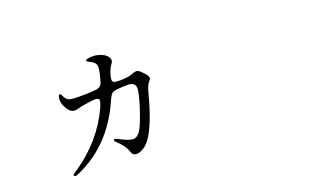

<svg xmlns="http://www.w3.org/2000/svg" viewBox="-74 -748 1647 996"><g transform="rotate(-15 750.0 -250.0)"><path d="M252.9 26.4Q428.7 -74.2 502 -285.2Q514.6 -325.2 528.3 -333Q542 -340.8 606.4 -347.7Q648.4 -351.6 652.8 -320.8Q657.2 -290 631.8 -187.5Q615.2 -122.1 602.5 -98.6Q587.9 -71.3 565.4 -68.4Q544.9 -66.4 501 -84Q497.1 -85 492.2 -87.9Q470.7 -96.7 467.3 -92.3Q463.9 -87.9 466.3 -84.5Q468.8 -81.1 483.4 -69.3Q521.5 -38.1 533.2 -6.8Q540 10.7 558.6 10.7Q577.1 10.7 601.6 -7.8Q664.1 -54.7 702.1 -279.3Q709 -320.3 721.7 -336.9Q730.5 -347.7 728.5 -356.4Q726.6 -365.2 711.9 -378.9Q690.4 -399.4 679.2 -403.3Q668 -407.2 652.3 -399.4Q627.9 -385.7 585.9 -380.9Q543.9 -376 537.1 -385.3Q530.3 -394.5 537.1 -425.3Q543.9 -456.1 556.2 -475.1Q568.4 -494.1 552.7 -511.7Q538.1 -529.3 507.8 -535.2Q475.6 -543 445.3 -533.2Q417 -524.4 452.1 -512.7Q477.5 -502.9 483.4 -488.3Q489.3 -473.6 482.4 -431.6Q482.4 -429.7 481.4 -425.8Q476.6 -392.6 471.7 -383.8Q464.8 -371.1 445.3 -366.2Q431.6 -362.3 379.9 -356.4Q373 -355.5 369.1 -355.5Q313.5 -349.6 295.9 -354Q278.3 -358.4 265.6 -382.8Q257.8 -396.5 252.4 -390.1Q247.1 -383.8 247.1 -368.2Q248 -350.6 254.9 -335.9Q271.5 -304.7 288.6 -294.9Q305.7 -285.2 329.1 -294.9Q344.7 -301.8 380.9 -310.1Q417 -318.4 430.7 -319.3Q447.3 -319.3 448.7 -308.1Q450.2 -296.9 438.5 -264.6Q410.2 -185.5 358.4 -114.3Q306.6 -43 240.2 9.8Q221.7 23.4 218.3 28.8Q214.8 34.2 220.7 38.1Q224.6 40 229.5 38.6Q234.4 37.1 252.9 26.4Z"/></g></svg>

Font: Bpmf GenWan Min R
Style: R
Weight: 400
Foundry: But Ko
Version: Version 1.320